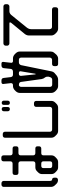

<svg xmlns="http://www.w3.org/2000/svg" viewBox="999 -1808 913 2952"><g transform="rotate(-90 1456.0 -332.5)"><path d="M347 -21V-121Q347 -155 382 -155H416Q451 -155 451 -121V-21Q451 13 416 13H382Q366 13 356.5 4.5Q347 -4 347 -21ZM280 60 300 79Q314 93 329 98.5Q344 104 360 104H438Q454 104 469 98.5Q484 93 498 79L518 60Q532 46 537.5 31Q543 16 543 0V-121Q543 -155 578 -155H647Q663 -155 672.5 -164Q682 -173 682 -190V-212Q682 -246 647 -246H578Q562 -246 552.5 -255Q543 -264 543 -281V-471Q543 -487 552 -496.5Q561 -506 578 -506H647Q663 -506 672.5 -514.5Q682 -523 682 -540V-562Q682 -596 647 -596H578Q562 -596 552.5 -605Q543 -614 543 -631V-734Q543 -750 534 -759.5Q525 -769 508 -769H486Q470 -769 460.5 -760Q451 -751 451 -734V-631Q451 -615 442 -605.5Q433 -596 416 -596H277Q261 -596 251.5 -587.5Q242 -579 242 -562V-540Q242 -506 277 -506H416Q432 -506 441.5 -497Q451 -488 451 -471V-281Q451 -265 442 -255.5Q433 -246 416 -246H360Q344 -246 329 -241Q314 -236 300 -222L280 -202Q255 -177 255 -143V0Q255 16 260.5 31Q266 46 280 60ZM105 78Q118 91 132.5 96.5Q147 102 162 102Q179 102 189.5 93.5Q200 85 200 68V47Q200 32 192.5 22Q185 12 174 12Q150 12 150 -22V-733Q150 -747 139.5 -757Q129 -767 114 -767H93Q78 -767 68 -757Q58 -747 58 -733V-4Q58 11 64.5 27Q71 43 82 54Z M1351 -638Q1366 -638 1375 -647Q1384 -656 1384 -671V-730Q1384 -745 1375 -754Q1366 -763 1351 -763Q1319 -763 1319 -730V-671Q1319 -638 1351 -638ZM1254 -638Q1286 -638 1286 -671V-730Q1286 -763 1254 -763Q1239 -763 1230 -754Q1221 -745 1221 -730V-671Q1221 -656 1230 -647Q1239 -638 1254 -638ZM859 79Q884 104 919 104H1275Q1310 104 1335 79L1355 59Q1380 34 1380 -1V-232Q1380 -248 1370.5 -257.5Q1361 -267 1345 -267H1323Q1307 -267 1297.5 -257.5Q1288 -248 1288 -232V-23Q1288 -7 1278.5 2.5Q1269 12 1253 12H941Q925 12 915.5 2.5Q906 -7 906 -23V-712Q906 -728 896.5 -737.5Q887 -747 871 -747H849Q833 -747 823.5 -737.5Q814 -728 814 -712V-1Q814 34 839 59Z M1548 -566 1528 -546Q1503 -518 1503 -487V1Q1503 32 1528 60L1548 79Q1576 104 1608 104H1707Q1740 104 1771 81Q1793 64 1811 47Q1829 30 1834 4L1930 -466Q1942 -499 1973 -499H2011Q2043 -499 2046 -465V-26Q2046 -11 2036.5 0Q2027 11 2011 11H1950Q1934 11 1924.5 19.5Q1915 28 1915 45V70Q1915 104 1950 104H2033Q2049 104 2065 95.5Q2081 87 2093 75Q2110 57 2124.5 38Q2139 19 2139 -9V-487Q2139 -518 2114 -546L2094 -566Q2066 -590 2034 -590H1994Q1979 -590 1972.5 -598Q1966 -606 1966 -614L1967 -625L1979 -734Q1979 -736 1980 -737Q1980 -738 1980 -739.5Q1980 -741 1980 -743Q1980 -767 1952 -767H1927Q1911 -767 1898.5 -759Q1886 -751 1884 -734L1872 -624Q1870 -606 1857.5 -598Q1845 -590 1829 -590H1785Q1751 -590 1746 -625L1733 -733Q1729 -767 1694 -767H1671Q1640 -767 1640 -741Q1640 -735 1641 -732L1653 -625V-619Q1653 -607 1645.5 -598.5Q1638 -590 1622 -590H1608Q1577 -590 1548 -566ZM1596 -22V-465Q1596 -480 1605.5 -489.5Q1615 -499 1621 -499Q1648 -499 1659 -490Q1670 -481 1672 -465L1716 -149Q1721 -119 1743 -94Q1753 -83 1753 -51Q1753 -50 1753 -47.5Q1753 -45 1752 -41Q1750 -32 1746 -21Q1736 13 1703 13H1631Q1615 13 1605.5 4Q1596 -5 1596 -22ZM1765 -467Q1765 -499 1796 -499H1809Q1836 -499 1836 -475L1799 -253Q1796 -238 1792 -238Q1790 -238 1787 -254Z M2483 -26V-311Q2483 -343 2505 -374L2701 -616Q2727 -645 2758 -645H2832Q2847 -645 2857 -656Q2867 -667 2867 -680V-702Q2867 -717 2857 -727Q2847 -737 2832 -737H2264Q2250 -737 2239.5 -726.5Q2229 -716 2229 -703V-679Q2229 -666 2239.5 -655.5Q2250 -645 2264 -645H2567Q2585 -645 2586 -641Q2587 -638 2587 -633Q2587 -627 2580 -617L2408 -407Q2386 -378 2386 -344V-1Q2386 31 2411 59L2431 79Q2459 104 2491 104H2785Q2817 104 2820 69V45Q2820 13 2785 10H2518Q2488 10 2483 -26Z"/></g></svg>

Font: WD-XL Lubrifont TC
Style: Regular
Weight: 400
Designer: [WD-XL Lubrifont] Copyright 2020-2022 (c) NightFurySL2001, Skr-ZERO; [ZCOOL QingKe HuangYou] Copyright 2018-2022 (c) The
Version: Version 2.001;hotconv 1.1.1;makeotfexe 2.6.0